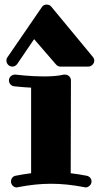

<svg xmlns="http://www.w3.org/2000/svg" viewBox="-20 -807 436 839"><path d="M354 12C366 12 380 1 380 -14C380 -26 371 -37 359 -39C335 -44 312 -47 289 -50L290 -456C290 -469 279 -481 264 -481C262 -481 260 -481 259 -481C234 -475 203 -473 172 -473C110 -473 49 -481 48 -481C47 -481 46 -481 45 -481C34 -481 19 -472 19 -456C19 -443 28 -432 41 -430C44 -430 75 -426 116 -424V-50C94 -47 71 -44 48 -39C36 -37 28 -26 28 -14C28 -1 38 12 53 12C55 12 56 11 58 11C110 1 156 -4 203 -4C250 -4 297 1 349 11C351 11 353 12 354 12ZM366 -516C378 -516 392 -527 392 -542C392 -548 390 -553 386 -558L204 -778C199 -784 192 -787 183 -787C175 -787 167 -783 163 -776L12 -556C9 -552 8 -547 8 -542C8 -529 19 -516 34 -516C42 -516 50 -520 55 -527L129 -636L225 -525C230 -519 237 -516 244 -516Z"/></svg>

Font: Ribeye
Style: Regular
Weight: 400
Designer: Astigmatic (AOETI)
Foundry: Astigmatic (AOETI)
Version: Version 1.000